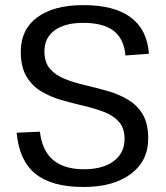

<svg xmlns="http://www.w3.org/2000/svg" viewBox="-20 -728 651 755"><path d="M308.4 7.3Q183.3 7.3 119.3 -44.6Q55.4 -96.5 45.5 -206.1L136.9 -210.2Q145.4 -135.8 188.6 -99.1Q231.8 -62.5 309.9 -62.5Q384.5 -62.5 427.1 -94.4Q469.8 -126.3 469.8 -181.8Q469.8 -224.2 447.7 -249Q425.7 -273.9 389.1 -287.8Q352.5 -301.6 309.4 -311.8Q266.2 -322 222.6 -334.3Q179.1 -346.6 142.5 -368.5Q105.9 -390.4 83.8 -427.8Q61.7 -465.1 61.7 -525.1Q61.7 -611.9 126.4 -659.9Q191.1 -707.9 308 -707.9Q429.2 -707.9 494 -659.7Q558.8 -611.5 565.7 -516.6L473.3 -509.8Q467.6 -575.2 427 -606.7Q386.4 -638.1 307.1 -638.1Q235.3 -638.1 195 -608.8Q154.7 -579.4 154.7 -525.7Q154.7 -482.4 176.8 -457.1Q198.9 -431.8 235.4 -417.4Q272 -402.9 315.6 -392.8Q359.2 -382.7 402.3 -370.5Q445.5 -358.2 482 -336.8Q518.6 -315.5 540.7 -279.2Q562.8 -242.9 562.8 -183Q562.8 -95.1 494.3 -43.9Q425.8 7.3 308.4 7.3Z"/></svg>

Font: Pathway Extreme 8pt Thin
Style: Regular
Weight: 100
Version: Version 1.001;gftools[0.9.26]